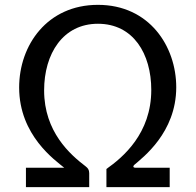

<svg xmlns="http://www.w3.org/2000/svg" viewBox="-20 -772 810 792"><path d="M384 -674C530 -674 604 -550 604 -401C604 -221 487 -123 419 -75V0H680V-80H539C530 -80 527 -85 534 -92C567 -121 707 -224 707 -412C707 -581 596 -752 384 -752C175 -752 59 -586 59 -411C59 -213 209 -110 245 -80H87V0H348V-58C348 -72 342 -79 333 -86C270 -134 162 -228 162 -399C162 -551 240 -674 384 -674Z"/></svg>

Font: Cheyenne Sans
Style: Regular
Weight: 400
Designer: The Public Sans project authors (U.S. Web Design System), Libre Franklin designed by Pablo Impallari and Rodrigo Fuenzal
Foundry: The Cheyenne Sans Project Authors
Version: Version 2.007